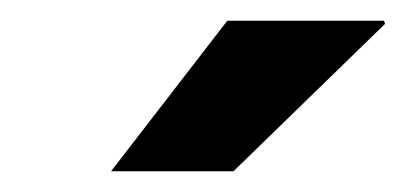

<svg xmlns="http://www.w3.org/2000/svg" viewBox="-20 -740 391 185"><path d="M350 -720 351 -717 205 -575H87L199 -720Z"/></svg>

Font: Chivo Black Italic
Style: Regular
Weight: 900
Italic angle: -8.05°
Designer: Hector Gatti
Foundry: Omnibus-Type
Version: Version 1.007